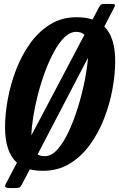

<svg xmlns="http://www.w3.org/2000/svg" viewBox="-20 -850 602 970"><path d="M206.5 -61Q240 -61 270.5 -95.2Q301 -129.5 327.2 -185.8Q353.5 -242 374 -308.5Q394.5 -375 407.5 -440.5Q420.5 -506 424.5 -558L170 -70Q184.5 -61 206.5 -61ZM364.5 -689Q334.5 -689 306.5 -662.2Q278.5 -635.5 253.8 -590.2Q229 -545 208.2 -489.2Q187.5 -433.5 172.2 -374.8Q157 -316 148.2 -261.8Q139.5 -207.5 138.5 -166L406.5 -674Q392.5 -689 364.5 -689ZM197.5 13Q160.5 13 130.5 5.5L90 83Q84 93.5 78.8 96.8Q73.5 100 57.5 100H32.5Q12 100 7.5 94.8Q3 89.5 10 77.5L65.5 -28Q5.5 -81 5.5 -208.5Q5.5 -274.5 19.5 -350Q33.5 -425.5 61.8 -498.8Q90 -572 133 -631.8Q176 -691.5 234.2 -727.2Q292.5 -763 366.5 -763Q412.5 -763 447.5 -751.5L479.5 -812Q485 -821.5 489.5 -825.8Q494 -830 510 -830H542.5Q559 -830 560.5 -825.5Q562 -821 556.5 -811.5L507 -716Q562 -661.5 562 -541.5Q562 -475.5 548.2 -400Q534.5 -324.5 506 -251.2Q477.5 -178 434 -118.2Q390.5 -58.5 331.5 -22.8Q272.5 13 197.5 13Z"/></svg>

Font: Besley* Condensed Semi
Style: Italic
Weight: 600
Width: 3
Italic angle: -13°
Designer: Owen Earl
Foundry: indestructible type*
Version: Version 3.000; ttfautohint (v1.8.3)